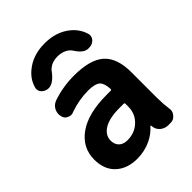

<svg xmlns="http://www.w3.org/2000/svg" viewBox="-218 -904 1011 1011"><g transform="rotate(-45 287.5 -398.5)"><path d="M175.8 -177.7Q175.8 -149.4 192.9 -132.8Q210 -116.2 240.2 -116.2Q294.9 -116.2 331.5 -151.4Q368.2 -186.5 368.2 -239.3V-259.8Q368.2 -266.6 361.3 -266.6H331.1Q254.9 -266.6 215.3 -242.2Q175.8 -217.8 175.8 -177.7ZM282.2 -556.6Q401.4 -556.6 454.6 -508.8Q507.8 -460.9 507.8 -355.5V-165Q507.8 -122.1 513.7 -77.1Q514.6 -73.2 514.6 -69.3Q514.6 -51.8 502 -38.1Q488.3 -20.5 465.8 -20.5H447.3Q422.9 -20.5 403.8 -36.6Q384.8 -52.7 382.8 -78.1Q382.8 -79.1 382.3 -81.5Q381.8 -84 380.4 -84.5Q378.9 -85 377 -83Q351.6 -53.7 312.5 -34.2Q263.7 -10.7 208 -10.7Q133.8 -10.7 88.9 -52.2Q43.9 -93.8 43.9 -168Q43.9 -256.8 118.7 -310.1Q193.4 -363.3 331.1 -363.3H361.3Q368.2 -363.3 368.2 -370.1Q366.2 -413.1 349.6 -429.7Q330.1 -448.2 279.3 -448.2Q210 -448.2 141.6 -423.8Q133.8 -419.9 125 -419.9Q114.3 -419.9 103.5 -425.8Q85 -434.6 82 -455.1Q80.1 -461.9 80.1 -468.8Q80.1 -485.4 87.9 -501Q99.6 -521.5 122.1 -530.3Q198.2 -556.6 282.2 -556.6ZM490.2 -659.2Q492.2 -652.3 492.2 -646.5Q492.2 -632.8 481.4 -620.1Q465.8 -603.5 441.4 -603.5H435.5Q402.3 -603.5 372.1 -651.4Q366.2 -660.2 357.4 -668Q331.1 -689.5 291.5 -689.5Q252 -689.5 226.6 -668Q218.8 -662.1 213.9 -654.3Q175.8 -603.5 140.6 -603.5Q117.2 -603.5 101.6 -620.1Q90.8 -631.8 90.8 -646.5Q90.8 -652.3 92.8 -658.2Q105.5 -704.1 144.5 -736.3Q203.1 -786.1 292 -786.1Q380.9 -786.1 439.5 -736.3Q476.6 -704.1 490.2 -659.2Z"/></g></svg>

Font: Gen Jyuu Gothic Bold
Style: Bold
Weight: 700
Designer: [Source Han Sans]
Ryoko NISHIZUKA  (kana & ideographs); Paul D. Hunt (Latin, Greek & Cyrillic); Wenlong ZHANG  (bopomofo
Version: Version 1.002.20150607